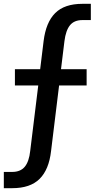

<svg xmlns="http://www.w3.org/2000/svg" viewBox="-27 -752 505 1004"><path d="M-7 147H37Q80 147 102.5 120Q125 93 131 37L173 -305H51V-390H183L201 -537Q213 -635 261.5 -683.5Q310 -732 404 -732H448V-647H404Q361 -647 339 -620Q317 -593 310 -537L292 -390H426V-305H282L240 38Q229 135 180 183.5Q131 232 37 232H-7Z"/></svg>

Font: KoHo SemiBold
Style: Regular
Weight: 600
Designer: Cadson Demak & Katatrad Team
Foundry: Cadson Demak Co.,Ltd.
Version: Version 1.000; ttfautohint (v1.6)